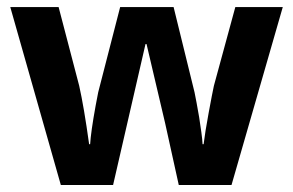

<svg xmlns="http://www.w3.org/2000/svg" viewBox="-20 -527 835 547"><path d="M489.3 0 450.2 -177.2 397.5 -401.4H394.5L302.2 0H153.3L9.3 -506.8H147L205.6 -282.7Q219.2 -222.2 233.9 -116.2H236.8Q238.8 -150.4 252.4 -225.6L259.8 -264.2L322.3 -506.8H474.6L534.2 -264.2Q536.1 -253.9 540 -234.4Q543.9 -214.8 547.4 -192.9Q550.8 -170.9 553.7 -149.9Q556.6 -128.9 557.1 -116.2H560.1Q564 -148.9 574.5 -205.8Q585 -262.7 589.4 -282.7L650.4 -506.8H785.6L639.6 0Z"/></svg>

Font: Bpm'online Open Sans
Style: Bold
Weight: 700
Foundry: Ascender Corporation
Version: Version 1.10